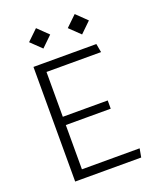

<svg xmlns="http://www.w3.org/2000/svg" viewBox="-168 -1046 956 1149"><g transform="rotate(-20 310.0 -471.5)"><path d="M108.5 0V-730H171.5V0ZM529 0H151V-55H539ZM457.5 -337H151V-389.5H457.5ZM151 -675V-730H509L519 -675ZM134.5 -878 202 -943 269 -878 202 -813ZM381 -878 448.5 -943 515.5 -878 448.5 -813Z"/></g></svg>

Font: Monaspace Krypton Var
Style: Regular
Weight: 400
Designer: Riley Cran and the Lettermatic Team
Version: Version 1.101 (Monaspace Krypton Var)